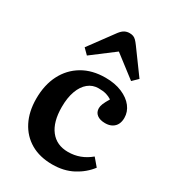

<svg xmlns="http://www.w3.org/2000/svg" viewBox="-194 -898 913 1016"><g transform="rotate(30 262.5 -389.5)"><path d="M287 14Q210 14 155 -18Q100 -50 70 -108.5Q40 -167 40 -246Q40 -330 72 -392.5Q104 -455 163 -490Q222 -525 303 -525Q361 -525 404.5 -506.5Q448 -488 471.5 -457.5Q495 -427 495 -390Q495 -368 487 -351.5Q479 -335 462 -325Q445 -315 420 -315Q388 -315 370 -329Q352 -343 352 -368Q352 -380 358 -395Q364 -410 380 -437Q363 -448 344.5 -453Q326 -458 299 -458Q263 -458 236 -436Q209 -414 194 -373Q179 -332 179 -275Q179 -184 217.5 -134.5Q256 -85 326 -85Q364 -85 397.5 -97.5Q431 -110 461 -135L500 -89Q465 -43 411 -14.5Q357 14 287 14ZM158 -577 126 -609 238 -761Q252 -779 265.5 -786Q279 -793 295 -793Q308 -793 317.5 -789.5Q327 -786 335.5 -777.5Q344 -769 355 -754L461 -609L428 -577L294 -680Z"/></g></svg>

Font: Literata 18pt SemiBold
Style: Regular
Weight: 600
Designer: Latin by Veronika Burian and Jose Scaglione. Greek by Irene Vlachou. Cyrillic by Vera Evstafieva.
Foundry: TypeTogether
Version: Version 3.103;gftools[0.9.29]